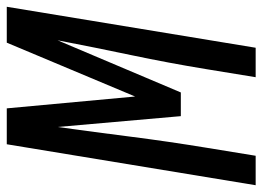

<svg xmlns="http://www.w3.org/2000/svg" viewBox="-133 -651 775 567"><g transform="rotate(-90 254.5 -367.5)"><path d="M-9 0 112 -735H218L253 -356L412 -735H518L397 0H310L334 -147Q352 -257 375 -366.5Q398 -476 419 -585L265 -221H195L163 -585Q148 -476 134 -366.5Q120 -257 102 -147L78 0Z"/></g></svg>

Font: Iosevka Medium Oblique
Style: Regular
Weight: 500
Italic angle: -9°
Monospace: yes
Designer: Belleve Invis
Foundry: Belleve Invis
Version: Version 32.5.0; ttfautohint (v1.8.4)